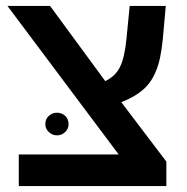

<svg xmlns="http://www.w3.org/2000/svg" viewBox="-20 -624 628 644"><path d="M538 0H43V-106H378L5 -604H148L333 -352Q367 -368 382.5 -399.5Q398 -431 404 -492L415 -604H536L526 -492Q519 -423 504 -388Q490 -351 463 -326Q436 -301 387 -281L538 -82ZM132 -207Q132 -225 144 -235.5Q156 -246 171 -246Q187 -246 198.5 -235.5Q210 -225 210 -207Q210 -192 198.5 -181Q187 -170 171 -170Q156 -170 144 -181Q132 -192 132 -207Z"/></svg>

Font: Noto Sans Hebrew Droid SemiBold
Style: Regular
Weight: 600
Designer: Monotype Design Team
Foundry: Monotype Imaging Inc.
Version: Version 1.100; ttfautohint (v1.8.4.7-5d5b)